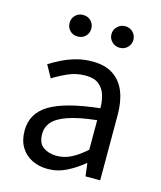

<svg xmlns="http://www.w3.org/2000/svg" viewBox="-116 -851 795 948"><g transform="rotate(15 281.5 -377.0)"><path d="M217 13Q172 13 136 -5Q100 -23 79.5 -57.5Q59 -92 59 -141Q59 -230 138.5 -277.5Q218 -325 392 -344Q392 -379 382.5 -410.5Q373 -442 349 -461.5Q325 -481 280 -481Q233 -481 191.5 -462.5Q150 -444 117 -423L82 -486Q107 -502 140 -518.5Q173 -535 212 -546Q251 -557 295 -557Q361 -557 402.5 -529Q444 -501 463.5 -451.5Q483 -402 483 -334V0H408L400 -65H397Q359 -33 313.5 -10Q268 13 217 13ZM243 -61Q282 -61 317.5 -79Q353 -97 392 -132V-283Q301 -273 247 -254.5Q193 -236 170 -209.5Q147 -183 147 -147Q147 -100 175 -80.5Q203 -61 243 -61ZM191 -657Q167 -657 151.5 -673Q136 -689 136 -712Q136 -735 151.5 -751Q167 -767 191 -767Q216 -767 231.5 -751Q247 -735 247 -712Q247 -689 231.5 -673Q216 -657 191 -657ZM406 -657Q383 -657 366.5 -673Q350 -689 350 -712Q350 -735 366.5 -751Q383 -767 406 -767Q430 -767 446 -751Q462 -735 462 -712Q462 -689 446 -673Q430 -657 406 -657Z"/></g></svg>

Font: Noto Sans HK
Style: Regular
Weight: 400
Designer: Ryoko NISHIZUKA 西塚涼子 (kana, bopomofo & ideographs); Paul D. Hunt (Latin, Greek & Cyrillic); Sandoll Communications 산돌커뮤니
Foundry: Adobe
Version: Version 2.004-H2;hotconv 1.0.118;makeotfexe 2.5.65603